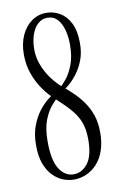

<svg xmlns="http://www.w3.org/2000/svg" viewBox="-83 -761 524 820"><g transform="rotate(-10 179.0 -351.0)"><path d="M171 10Q148 10 124.2 0.8Q100.5 -8.5 80.5 -28.8Q60.5 -49 48.2 -81.8Q36 -114.5 36 -161.5Q36 -210 49.5 -245.8Q63 -281.5 82 -306.2Q101 -331 119.5 -345.8Q138 -360.5 148.5 -367L167 -352Q152.5 -341 133.8 -319Q115 -297 101.2 -261Q87.5 -225 87.5 -169Q87.5 -87 111.8 -49.8Q136 -12.5 173 -12.5Q210 -12.5 235 -45.5Q260 -78.5 260 -147.5Q260 -192 248.5 -222.8Q237 -253.5 213.2 -281Q189.5 -308.5 151.5 -343Q125 -366 102.5 -397.8Q80 -429.5 66 -468.5Q52 -507.5 52 -552.5Q52 -600.5 68.5 -636.2Q85 -672 113.2 -692Q141.5 -712 177 -712Q208 -712 235.2 -696.2Q262.5 -680.5 279.5 -647Q296.5 -613.5 296.5 -559.5Q296.5 -518.5 284.5 -487Q272.5 -455.5 255.2 -432.5Q238 -409.5 221.2 -395Q204.5 -380.5 194 -373.5L179 -387Q190.5 -395 208.2 -416.8Q226 -438.5 239.8 -474.2Q253.5 -510 253.5 -561Q253.5 -595.5 245.5 -625Q237.5 -654.5 221 -672.5Q204.5 -690.5 178 -690.5Q153.5 -690.5 135.8 -673.8Q118 -657 108.8 -629Q99.5 -601 99.5 -566.5Q99.5 -530.5 113 -496.5Q126.5 -462.5 148 -434.2Q169.5 -406 193.5 -386.5Q214.5 -369.5 236 -348.5Q257.5 -327.5 275.5 -301.8Q293.5 -276 304.5 -243.5Q315.5 -211 315.5 -169.5Q315.5 -124 303.5 -90.2Q291.5 -56.5 270.8 -34.2Q250 -12 224.2 -1Q198.5 10 171 10Z"/></g></svg>

Font: Imbue 48pt Light
Style: Regular
Weight: 300
Designer: Tyler Finck
Foundry: Etcetera Type Company
Version: Version 1.102